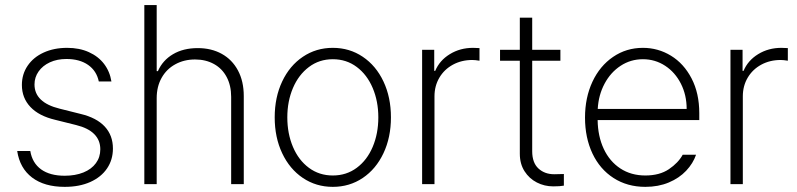

<svg xmlns="http://www.w3.org/2000/svg" viewBox="-20 -727 3146 758"><path d="M242.2 -494.1Q205.6 -494.1 177 -481Q148.4 -467.8 132.3 -444.8Q116.2 -421.9 116.2 -393.6Q116.2 -322.3 215.8 -297.9L297.9 -277.3Q361.3 -262.2 393.6 -227.3Q425.8 -192.4 425.8 -140.6Q425.8 -96.2 402.6 -62Q379.4 -27.8 336.4 -8.5Q293.5 10.7 235.4 10.7Q155.3 10.7 106.7 -26.1Q58.1 -63 47.9 -130.9H99.6Q107.4 -83.5 142.3 -58.3Q177.2 -33.2 235.4 -33.2Q277.3 -33.2 309.3 -46.1Q341.3 -59.1 358.6 -82.8Q376 -106.4 376 -137.7Q376 -173.3 352.1 -197.5Q328.1 -221.7 280.3 -233.4L198.2 -253.9Q133.8 -269 100.1 -304.7Q66.4 -340.3 66.4 -391.6Q66.4 -434.1 89.1 -467.5Q111.8 -501 152.3 -519.5Q192.9 -538.1 245.1 -538.1Q293.5 -538.1 330.8 -521.2Q368.2 -504.4 390.9 -474.6Q413.6 -444.8 419.9 -405.3H370.1Q361.3 -447.3 327.9 -470.7Q294.4 -494.1 242.2 -494.1Z M598.6 0H549.8V-707H598.6V-446.3H603.5Q622.1 -488.8 662.8 -512.9Q703.6 -537.1 760.7 -537.1Q814.5 -537.1 855.5 -514.4Q896.5 -491.7 919.4 -449Q942.4 -406.2 942.4 -347.7V0H892.6V-344.7Q892.6 -389.2 875 -422.6Q857.4 -456.1 825 -474.1Q792.5 -492.2 750 -492.2Q706.5 -492.2 671.9 -473.1Q637.2 -454.1 617.9 -419.4Q598.6 -384.8 598.6 -339.8Z M1064.5 -263.7Q1064.5 -342.8 1094 -405.3Q1123.5 -467.8 1175.8 -502.9Q1228 -538.1 1293.9 -538.1Q1359.9 -538.1 1412.1 -502.9Q1464.4 -467.8 1493.9 -405.3Q1523.4 -342.8 1523.4 -263.7Q1523.4 -184.6 1493.9 -122.1Q1464.4 -59.6 1412.1 -24.4Q1359.9 10.7 1293.9 10.7Q1228 10.7 1175.8 -24.4Q1123.5 -59.6 1094 -122.1Q1064.5 -184.6 1064.5 -263.7ZM1473.6 -263.7Q1473.6 -327.1 1451.4 -379.6Q1429.2 -432.1 1388.4 -462.6Q1347.7 -493.2 1293.9 -493.2Q1240.2 -493.2 1199.5 -462.4Q1158.7 -431.6 1136.5 -379.4Q1114.3 -327.1 1114.3 -263.7Q1114.3 -199.7 1136.5 -147.2Q1158.7 -94.7 1199.5 -64.5Q1240.2 -34.2 1293.9 -34.2Q1347.7 -34.2 1388.4 -64.5Q1429.2 -94.7 1451.4 -147.2Q1473.6 -199.7 1473.6 -263.7Z M1646.5 -530.3H1694.3V-447.3H1698.2Q1715.3 -488.3 1755.9 -513.2Q1796.4 -538.1 1847.7 -538.1L1873 -537.1V-487.3Q1855.5 -490.2 1844.7 -490.2Q1802.2 -490.2 1768.1 -471.7Q1733.9 -453.1 1714.6 -420.4Q1695.3 -387.7 1695.3 -346.7V0H1646.5Z M2192.4 -487.3H2081.1V-129.9Q2081.1 -84.5 2105.7 -61.8Q2130.4 -39.1 2168 -39.1L2206.1 -40V5.9Q2191.4 8.8 2164.1 8.8Q2129.4 8.8 2099.4 -6.6Q2069.3 -22 2050.8 -51Q2032.2 -80.1 2032.2 -120.1V-487.3H1954.1V-530.3H2032.2V-657.2H2081.1V-530.3H2192.4Z M2289.6 -262.7Q2289.6 -341.3 2318.8 -404.1Q2348.1 -466.8 2400.4 -502.4Q2452.6 -538.1 2518.1 -538.1Q2578.1 -538.1 2628.9 -507.1Q2679.7 -476.1 2710.2 -417.5Q2740.7 -358.9 2740.7 -280.3V-252.9H2339.4Q2340.3 -189 2363.5 -139.4Q2386.7 -89.8 2429 -62Q2471.2 -34.2 2527.8 -34.2Q2584 -34.2 2620.8 -59.1Q2657.7 -84 2675.3 -116.2H2728Q2716.3 -82 2689 -53Q2661.6 -23.9 2620.4 -6.6Q2579.1 10.7 2527.8 10.7Q2456.5 10.7 2402.3 -24.2Q2348.1 -59.1 2318.8 -121.3Q2289.6 -183.6 2289.6 -262.7ZM2690.9 -296.9Q2690.9 -351.6 2668.2 -396.5Q2645.5 -441.4 2606 -467.3Q2566.4 -493.2 2518.1 -493.2Q2469.7 -493.2 2430.2 -467.3Q2390.6 -441.4 2366.7 -396.5Q2342.8 -351.6 2339.8 -296.9Z M2863.8 -530.3H2911.6V-447.3H2915.5Q2932.6 -488.3 2973.1 -513.2Q3013.7 -538.1 3064.9 -538.1L3090.3 -537.1V-487.3Q3072.8 -490.2 3062 -490.2Q3019.5 -490.2 2985.4 -471.7Q2951.2 -453.1 2931.9 -420.4Q2912.6 -387.7 2912.6 -346.7V0H2863.8Z"/></svg>

Font: Pretendard GOV ExtraLight
Style: Regular
Weight: 200
Designer: Base glyphs from Inter by Rasmus Andersson; Hangeul glyphs from Noto Sans CJK(Source Han Sans) by Jang Soo-young and Kan
Foundry: Kil Hyung-jin
Version: Version 1.309